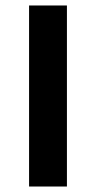

<svg xmlns="http://www.w3.org/2000/svg" viewBox="-20 -680 350 700"><path d="M224 -660V0H86V-660Z"/></svg>

Font: Work Sans SemiBold
Style: Regular
Weight: 600
Designer: Wei Huang
Foundry: Wei Huang
Version: Version 2.010; ttfautohint (v1.8.3)